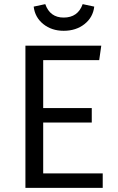

<svg xmlns="http://www.w3.org/2000/svg" viewBox="-20 -909 570 929"><path d="M460 -618H189V-386H424V-316H189V-70H477V0H103V-688H470ZM288 -760Q230 -760 189.5 -792.5Q149 -825 143 -877L199 -889Q222 -824 288 -824Q357 -824 380 -889L436 -877Q430 -825 389 -792.5Q348 -760 288 -760Z"/></svg>

Font: FiraSans
Style: Regular
Weight: 350
Designer: Carrois Corporate & Edenspiekermann AG
Foundry: Carrois Corporate GbR & Edenspiekermann AG
Version: Version 3.106;PS 003.106;hotconv 1.0.70;makeotf.lib2.5.58329